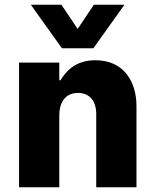

<svg xmlns="http://www.w3.org/2000/svg" viewBox="-20 -796 656 816"><path d="M377 -591 509 -776H379L310 -673L241 -776H111L243 -591ZM232 0V-307C232 -353 252 -401 312 -401C366 -401 389 -359 389 -314V0H560V-346C560 -440 513 -540 385 -540C296 -540 257 -487 237 -455H232V-530H61V0Z"/></svg>

Font: Be Vietnam Pro ExtraBold
Style: Regular
Weight: 800
Designer: Lam Bao, Tony Le, Vietanh Nguyen
Foundry: Yellow Type Foundry
Version: Version 1.002